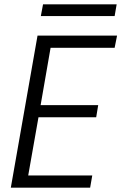

<svg xmlns="http://www.w3.org/2000/svg" viewBox="-20 -864 559 884"><path d="M519 -700.2 507.8 -644H212.9L167 -379.9H432.1L422.9 -324.2H157.2L109.9 -56.2H404.8L395 0H29.8L152.8 -700.2ZM168 -790 178.2 -844.2H517.1L507.8 -790Z"/></svg>

Font: SVN-Poppins Light
Style: Italic
Weight: 300
Italic angle: -10°
Designer: Ninad Kale (Devanagari), Jonny Pinhorn (Latin)
Foundry: Indian Type Foundry
Version: Version 3.002 2017